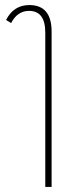

<svg xmlns="http://www.w3.org/2000/svg" viewBox="-20 -528 278 759"><path d="M159 211V-399Q159 -485 95 -485Q49 -485 24 -437L4 -449Q34 -508 96 -508Q184 -508 184 -403V211Z"/></svg>

Font: Noto Sans Thai Looped UI Condensed Thin
Style: Regular
Weight: 100
Width: 3
Designer: Cadson Demak Team
Foundry: Cadson Demak Co., Ltd.
Version: Version 1.000; ttfautohint (v1.8.4.7-5d5b)